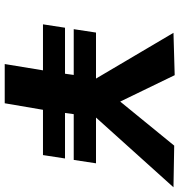

<svg xmlns="http://www.w3.org/2000/svg" viewBox="6 -748 742 793"><g transform="rotate(90 376.5 -351.0)"><path d="M100 -285 114 -377H304L115 -697L290 -702L399 -477L581 -700L753 -697L465 -377H654L640 -285H451L446 -249H634L620 -158H433L406 0H244L270 -158H80L94 -249H284L289 -285Z"/></g></svg>

Font: Georama Black
Style: Italic
Weight: 900
Italic angle: -9°
Designer: Jean-Baptiste Levee
Foundry: Production Type
Version: Version 1.000